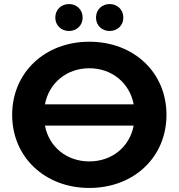

<svg xmlns="http://www.w3.org/2000/svg" viewBox="-20 -917 883 948"><path d="M421 -120C310 -120 222 -191 202 -297H640C620 -191 532 -120 421 -120ZM421 -580C532 -580 620 -508 640 -402H202C222 -508 310 -580 421 -580ZM421 -711C201 -711 40 -558 40 -350C40 -142 201 11 421 11C641 11 802 -141 802 -350C802 -559 641 -711 421 -711ZM321 -764C358 -764 388 -791 388 -830C388 -870 358 -897 321 -897C283 -897 253 -870 253 -830C253 -791 283 -764 321 -764ZM521 -764C559 -764 589 -791 589 -830C589 -870 559 -897 521 -897C484 -897 454 -870 454 -830C454 -791 484 -764 521 -764Z"/></svg>

Font: Montserrat-Alt1
Style: Bold
Weight: 700
Designer: Differentunic
Foundry: Differentunic
Version: Version 7.222